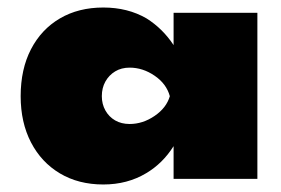

<svg xmlns="http://www.w3.org/2000/svg" viewBox="-20 -779 749 511"><path d="M442 -303V-390Q413 -344 369 -318Q319 -288 255 -288Q189 -288 139.5 -317.5Q90 -347 62.5 -400Q35 -453 35 -523Q35 -595 62.5 -648Q90 -701 139.5 -730Q189 -759 255 -759Q320 -759 370 -730Q413 -703 442 -659V-745H665V-303ZM251 -523Q251 -502 260.5 -485Q270 -468 286.5 -458.5Q303 -449 325 -449Q360 -449 391.5 -470.5Q423 -492 432 -523Q423 -556 391.5 -577.5Q360 -599 325 -599Q303 -599 286.5 -589Q270 -579 260.5 -562Q251 -545 251 -523Z"/></svg>

Font: Bounded
Style: Regular
Weight: 900
Designer: Vlad Churkin
Version: Version 1.0